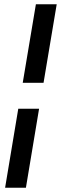

<svg xmlns="http://www.w3.org/2000/svg" viewBox="-20 -697 287 904"><path d="M87 -307 149 -677H247L185 -307ZM4 187 66 -185H164L102 187Z"/></svg>

Font: Grenze
Style: Bold Italic
Weight: 700
Italic angle: -10°
Designer: Renata Polastri
Foundry: Omnibus-Type
Version: Version 1.002; ttfautohint (v1.8)